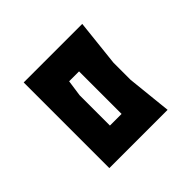

<svg xmlns="http://www.w3.org/2000/svg" viewBox="-90 -946 466 466"><g transform="rotate(-45 142.5 -713.0)"><path d="M42 -860V-566H242L230 -681V-740L243 -860ZM122 -784H156V-638H116V-742Z"/></g></svg>

Font: BackOut Medium
Style: Regular
Weight: 500
Designer: Frank Adebiaye
Foundry: Velvetyne Type Foundry
Version: Version 2.000;hotconv 1.0.109;makeotfexe 2.5.65596